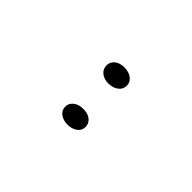

<svg xmlns="http://www.w3.org/2000/svg" viewBox="23 -904 480 480"><g transform="rotate(-45 263.5 -664.0)"><path d="M162 -664Q162 -679 169.5 -689.5Q177 -700 190 -700Q202 -700 210 -690Q218 -680 218 -664Q218 -647 210 -637.5Q202 -628 190 -628Q177 -628 169.5 -638.5Q162 -649 162 -664ZM307 -665Q307 -680 315 -690Q323 -700 336 -700Q348 -700 356 -690.5Q364 -681 364 -665Q364 -648 356 -638Q348 -628 336 -628Q323 -628 315 -638.5Q307 -649 307 -665Z"/></g></svg>

Font: Noto Sans Malayalam ExtraCondensed ExtraLight
Style: Regular
Weight: 200
Width: 2
Designer: Jelle Bosma - Monotype Design Team
Foundry: Monotype Imaging Inc.
Version: Version 2.104; ttfautohint (v1.8.4.7-5d5b)